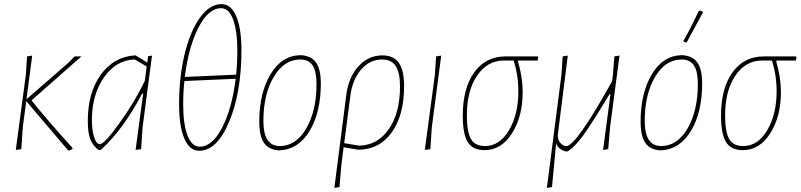

<svg xmlns="http://www.w3.org/2000/svg" viewBox="-20 -727 3907 936"><path d="M57 4 106 -362 112 -452 137 -456 109 -243 310 -418 344 -452H377L134 -238Q189 -166 334 -5L333 -1Q325 5 315 7L312 6L108 -234L91 -106L84 0Z M460 4Q432 -17 420 -49Q408 -81 408 -137Q408 -275 471 -362.5Q534 -450 637 -457H641L698 -422L702 -453L721 -456L675 -106L668 0L641 4L678 -271H673Q580 -94 471 4ZM428 -141Q428 -93 439 -58.5Q450 -24 466 -24Q489 -24 564 -129Q639 -234 686 -333L695 -403L637 -437Q547 -435 487.5 -350.5Q428 -266 428 -141Z M951 8Q904 8 878.5 -52Q853 -112 853 -219Q853 -353 880.5 -465Q908 -577 955.5 -642Q1003 -707 1060 -707Q1107 -707 1132 -647Q1157 -587 1157 -482Q1157 -277 1097.5 -134.5Q1038 8 951 8ZM1058 -687Q996 -687 947.5 -592.5Q899 -498 881 -352L1131 -363Q1137 -418 1137 -480Q1137 -576 1116.5 -631.5Q1096 -687 1058 -687ZM953 -12Q1015 -12 1063 -105Q1111 -198 1129 -343L879 -332Q873 -278 873 -219Q873 -122 894 -67Q915 -12 953 -12Z M1444 -458H1449Q1499 -454 1521.5 -421Q1544 -388 1544 -320Q1544 -181 1490.5 -90.5Q1437 0 1345 6H1340Q1290 3 1267 -30.5Q1244 -64 1244 -134Q1244 -273 1298.5 -364.5Q1353 -456 1444 -458ZM1444 -437Q1365 -437 1314.5 -352Q1264 -267 1264 -137Q1264 -15 1344 -15Q1423 -15 1473 -101Q1523 -187 1523 -317Q1523 -379 1504 -408Q1485 -437 1444 -437Z M1610 189 1668 -263Q1679 -351 1727.5 -404Q1776 -457 1844 -457Q1899 -457 1924.5 -420.5Q1950 -384 1950 -307Q1950 -166 1890 -82Q1830 2 1727 3L1655 -9L1644 79L1635 185ZM1688 -260 1658 -29 1731 -17Q1821 -19 1875.5 -97.5Q1930 -176 1930 -305Q1930 -374 1909 -405.5Q1888 -437 1842 -437Q1783 -437 1740.5 -388Q1698 -339 1688 -260Z M2131 -456 2085 -106 2078 0 2051 4 2100 -362 2106 -452Z M2342 5Q2285 5 2260.5 -34Q2236 -73 2236 -163Q2236 -297 2292 -374.5Q2348 -452 2445 -452H2601L2604 -448L2601 -432H2507L2505 -428Q2528 -350 2528 -278Q2528 -159 2476 -77Q2424 5 2342 5ZM2344 -15Q2416 -15 2461.5 -92.5Q2507 -170 2507 -282Q2507 -360 2484 -432H2437Q2356 -432 2306 -358.5Q2256 -285 2256 -165Q2256 -83 2276 -49Q2296 -15 2344 -15Z M2700 -75Q2696 -53 2709 -34Q2722 -15 2741 -15Q2788 -15 2964 -331L2968 -362L2975 -452L3000 -456L2954 -106L2945 0L2920 4L2956 -267H2951Q2863 -122 2824 -68Q2785 -14 2748 11H2737Q2703 2 2691 -28L2671 185L2646 189L2717 -362L2723 -452L2748 -456Z M3387 -674 3392 -675 3405 -671 3406 -665Q3383 -622 3328 -521L3323 -520L3311 -526Q3345 -586 3387 -674ZM3303 -458H3308Q3358 -454 3380.5 -421Q3403 -388 3403 -320Q3403 -181 3349.5 -90.5Q3296 0 3204 6H3199Q3149 3 3126 -30.5Q3103 -64 3103 -134Q3103 -273 3157.5 -364.5Q3212 -456 3303 -458ZM3303 -437Q3224 -437 3173.5 -352Q3123 -267 3123 -137Q3123 -15 3203 -15Q3282 -15 3332 -101Q3382 -187 3382 -317Q3382 -379 3363 -408Q3344 -437 3303 -437Z M3601 5Q3544 5 3519.5 -34Q3495 -73 3495 -163Q3495 -297 3551 -374.5Q3607 -452 3704 -452H3860L3863 -448L3860 -432H3766L3764 -428Q3787 -350 3787 -278Q3787 -159 3735 -77Q3683 5 3601 5ZM3603 -15Q3675 -15 3720.5 -92.5Q3766 -170 3766 -282Q3766 -360 3743 -432H3696Q3615 -432 3565 -358.5Q3515 -285 3515 -165Q3515 -83 3535 -49Q3555 -15 3603 -15Z"/></svg>

Font: Alegreya Sans Thin
Style: Italic
Weight: 100
Italic angle: -7°
Designer: Juan Pablo del Peral
Foundry: Huerta Tipografica
Version: Version 2.007